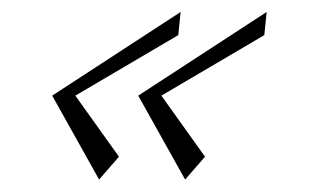

<svg xmlns="http://www.w3.org/2000/svg" viewBox="-20 -339 523 316"><path d="M65.9 -181.6 277.3 -319.3 273.4 -281.2 104 -181.6 175.8 -81.1 143.1 -43.5ZM207.5 -181.6 418.9 -319.3 415 -281.2 245.6 -181.6 317.4 -81.1 284.7 -43.5Z"/></svg>

Font: Parisienne
Style: Regular
Weight: 400
Designer: Astigmatic (AOETI)
Foundry: Astigmatic (AOETI)
Version: Version 1.000